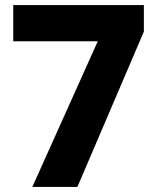

<svg xmlns="http://www.w3.org/2000/svg" viewBox="-20 -734 618 754"><path d="M107 0H284L545 -610V-714H32V-572H364Z"/></svg>

Font: Noto Sans Arabic UI Extra
Style: Regular
Weight: 800
Designer: Nadine Chahine - Monotype Design Team
Foundry: Monotype Imaging Inc.
Version: Version 1.900